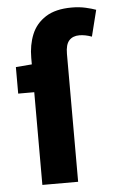

<svg xmlns="http://www.w3.org/2000/svg" viewBox="-52 -750 476 786"><g transform="rotate(-5 186.0 -356.5)"><path d="M90 0V-522Q90 -575 107.5 -618Q125 -661 165.5 -687Q206 -713 273 -713Q304 -713 330 -707Q356 -701 372 -695L345 -587Q318 -597 294 -597Q267 -597 252 -580.5Q237 -564 237 -526V0ZM24 -381V-490L98 -496H221V-381Z"/></g></svg>

Font: Source Sans 3 ExtraLight
Style: Bold
Weight: 700
Version: Version 3.052;hotconv 1.1.0;makeotfexe 2.6.0